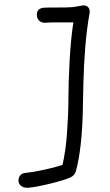

<svg xmlns="http://www.w3.org/2000/svg" viewBox="-132 -859 665 1166"><g transform="rotate(-5 200.5 -275.5)"><path d="M-6.8 265.1Q-34.2 265.1 -50.8 250Q-67.4 234.9 -63 210Q-59.6 194.3 -48.1 184.1Q-36.6 173.8 -17.1 173.8Q22 173.8 91.8 165.3Q161.6 156.7 210.9 145Q237.3 64.9 255.1 -45.2Q272.9 -155.3 281.7 -252Q290.5 -348.6 308.6 -477.8Q326.7 -606.9 352.1 -711.9Q329.1 -712.9 272.2 -718.5Q215.3 -724.1 185.1 -724.1Q159.2 -724.1 145.3 -741Q131.3 -757.8 136.2 -784.2Q142.6 -815.9 182.1 -815.9Q205.1 -815.4 265.6 -809.8Q326.2 -804.2 357.9 -804.2Q368.7 -804.2 388.9 -806.6Q409.2 -809.1 418 -809.1Q439.5 -809.1 450.2 -794.7Q460.9 -780.3 455.1 -758.8Q428.7 -661.6 410.2 -550.3Q391.6 -439 381.3 -343.8Q371.1 -248.5 360.6 -155.5Q350.1 -62.5 332.5 27.6Q314.9 117.7 289.1 189Q284.7 201.2 274.7 210.9Q264.6 220.7 252 225.1Q207.5 239.7 123.3 252.4Q39.1 265.1 -6.8 265.1Z"/></g></svg>

Font: Shantell Sans Normal
Style: Italic
Weight: 400
Italic angle: -11.31°
Designer: Stephen Nixon, Anya Danilova, Shantell Martin
Foundry: Arrow Type
Version: Version 1.006;[559af2be0]